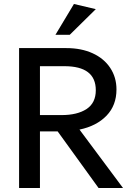

<svg xmlns="http://www.w3.org/2000/svg" viewBox="-20 -946 644 966"><path d="M181 0V-285H270L476 0H599L380 -294Q466 -312 516 -364Q566 -416 566 -496Q566 -557 534.5 -604.5Q503 -652 446 -678Q389 -704 314 -704H76V0ZM181 -613H304Q462 -613 462 -492Q462 -428 415.5 -397.5Q369 -367 290 -367H181ZM259 -771H331L462 -900L352 -926Z"/></svg>

Font: Geom
Style: Regular
Weight: 400
Version: Version 1.102